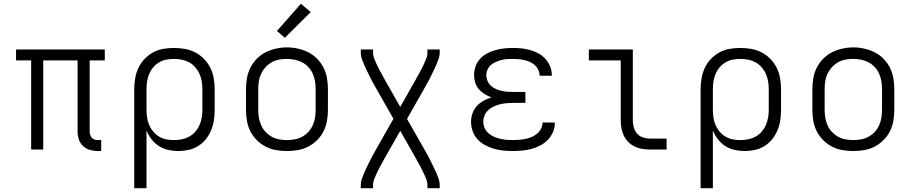

<svg xmlns="http://www.w3.org/2000/svg" viewBox="-20 -792 4840 1017"><path d="M500 8Q478 8 457.5 2.5Q437 -3 421 -17.5Q405 -32 398 -52.5Q391 -73 391 -94V-472H209V0H145V-472H65V-530H535V-472H455V-94Q455 -85 458 -76.5Q461 -68 467 -61.5Q473 -55 482 -52.5Q491 -50 500 -50H516V8Z M691 205V-320Q691 -349 696 -377.5Q701 -406 713 -432Q725 -458 745 -479Q765 -500 790 -514Q815 -528 843.5 -533Q872 -538 901 -538Q930 -538 959 -533Q988 -528 1014 -514.5Q1040 -501 1060.5 -480Q1081 -459 1094 -433Q1107 -407 1112 -378Q1117 -349 1117 -320V-210Q1117 -182 1113 -155Q1109 -128 1098.5 -102.5Q1088 -77 1070.5 -55Q1053 -33 1029.5 -18.5Q1006 -4 979 2Q952 8 924 8Q897 8 870.5 2Q844 -4 821.5 -18.5Q799 -33 782.5 -54.5Q766 -76 756 -101V205ZM901 -50Q922 -50 942.5 -54Q963 -58 981.5 -68Q1000 -78 1014 -94Q1028 -110 1036.5 -129Q1045 -148 1048.5 -168.5Q1052 -189 1052 -210V-320Q1052 -341 1048.5 -361.5Q1045 -382 1036.5 -401Q1028 -420 1014 -436Q1000 -452 981.5 -462Q963 -472 942.5 -476Q922 -480 901 -480Q880 -480 860 -476Q840 -472 822.5 -461.5Q805 -451 791.5 -435Q778 -419 770 -400Q762 -381 759 -360.5Q756 -340 756 -320V-210Q756 -190 759 -169.5Q762 -149 770 -130Q778 -111 791.5 -95Q805 -79 822.5 -68.5Q840 -58 860 -54Q880 -50 901 -50Z M1500 8Q1471 8 1442 3Q1413 -2 1387 -15.5Q1361 -29 1340 -50Q1319 -71 1306 -97Q1293 -123 1288 -152Q1283 -181 1283 -210V-320Q1283 -349 1288 -378Q1293 -407 1306 -433Q1319 -459 1340 -480.5Q1361 -502 1387 -515Q1413 -528 1442 -534.5Q1471 -541 1500 -541Q1529 -541 1558 -534.5Q1587 -528 1613 -515Q1639 -502 1660 -480.5Q1681 -459 1694 -433Q1707 -407 1712 -378Q1717 -349 1717 -320V-210Q1717 -181 1712 -152Q1707 -123 1694 -97Q1681 -71 1660 -50Q1639 -29 1613 -15.5Q1587 -2 1558 3Q1529 8 1500 8ZM1500 -50Q1521 -50 1542 -54Q1563 -58 1581 -68Q1599 -78 1613.5 -93.5Q1628 -109 1636.5 -128Q1645 -147 1648.5 -168Q1652 -189 1652 -210V-320Q1652 -341 1648.5 -362Q1645 -383 1636.5 -402Q1628 -421 1613 -437Q1598 -453 1579.5 -462.5Q1561 -472 1540 -476Q1519 -480 1498 -480Q1477 -480 1456.5 -476Q1436 -472 1418 -461.5Q1400 -451 1386 -435.5Q1372 -420 1363 -401Q1354 -382 1351 -361.5Q1348 -341 1348 -320V-210Q1348 -189 1351.5 -168Q1355 -147 1363.5 -128Q1372 -109 1386.5 -93.5Q1401 -78 1419 -68Q1437 -58 1458 -54Q1479 -50 1500 -50ZM1489 -592 1447 -628 1574 -772 1626 -728Z M1891 205V187Q1891 171 1896.5 155.5Q1902 140 1908.5 125Q1915 110 1922 95.5Q1929 81 1936 66.5Q1943 52 1950.5 38Q1958 24 1966 10L2064 -163L1966 -335Q1958 -349 1950.5 -363Q1943 -377 1936 -391.5Q1929 -406 1922 -420.5Q1915 -435 1908.5 -450Q1902 -465 1896.5 -480.5Q1891 -496 1891 -512V-530H1956V-512Q1956 -498 1961 -485Q1966 -472 1971.5 -459.5Q1977 -447 1983 -435Q1989 -423 1995.5 -411Q2002 -399 2009 -387Q2016 -375 2022 -363L2100 -226L2178 -363Q2184 -375 2191 -387Q2198 -399 2204.5 -411Q2211 -423 2217 -435Q2223 -447 2228.5 -459.5Q2234 -472 2239 -485Q2244 -498 2244 -512V-530H2309V-512Q2309 -496 2303.5 -480.5Q2298 -465 2291.5 -450Q2285 -435 2278 -420.5Q2271 -406 2264 -391.5Q2257 -377 2249.5 -363Q2242 -349 2234 -335L2136 -162L2234 10Q2242 24 2249.5 38Q2257 52 2264 66.5Q2271 81 2278 95.5Q2285 110 2291.5 125Q2298 140 2303.5 155.5Q2309 171 2309 187V205H2244V187Q2244 173 2239 160Q2234 147 2228.5 134.5Q2223 122 2217 110Q2211 98 2204.5 86Q2198 74 2191 62Q2184 50 2178 38L2100 -99L2022 38Q2016 50 2009 62Q2002 74 1995.5 86Q1989 98 1983 110Q1977 122 1971.5 134.5Q1966 147 1961 160Q1956 173 1956 187V205Z M2697 8Q2672 8 2646.5 5.5Q2621 3 2597 -4Q2573 -11 2550 -23Q2527 -35 2510 -53.5Q2493 -72 2484 -96.5Q2475 -121 2475 -146Q2475 -169 2482.5 -191Q2490 -213 2505.5 -230Q2521 -247 2541 -258Q2561 -269 2583 -276Q2564 -283 2546.5 -294Q2529 -305 2516 -320Q2503 -335 2497 -354.5Q2491 -374 2491 -395Q2491 -418 2499 -440.5Q2507 -463 2523 -480.5Q2539 -498 2560 -509Q2581 -520 2604 -526.5Q2627 -533 2650.5 -535.5Q2674 -538 2697 -538Q2721 -538 2744 -535.5Q2767 -533 2789.5 -526.5Q2812 -520 2833 -508.5Q2854 -497 2869.5 -479.5Q2885 -462 2894 -440Q2903 -418 2903 -394Q2903 -393 2903 -392.5Q2903 -392 2903 -391H2838Q2838 -391 2838 -391.5Q2838 -392 2838 -393Q2838 -408 2831 -422.5Q2824 -437 2813 -447Q2802 -457 2787.5 -463.5Q2773 -470 2758 -473.5Q2743 -477 2728 -478.5Q2713 -480 2697 -480Q2682 -480 2666.5 -479Q2651 -478 2636 -474Q2621 -470 2606.5 -464Q2592 -458 2580.5 -448Q2569 -438 2562.5 -423.5Q2556 -409 2556 -393Q2556 -378 2562.5 -363Q2569 -348 2580.5 -337.5Q2592 -327 2607 -320.5Q2622 -314 2637.5 -310.5Q2653 -307 2668.5 -306Q2684 -305 2700 -305H2763V-247H2700Q2682 -247 2664.5 -245.5Q2647 -244 2630 -240Q2613 -236 2596.5 -228.5Q2580 -221 2567 -209.5Q2554 -198 2547 -181.5Q2540 -165 2540 -147Q2540 -130 2547 -114Q2554 -98 2567 -86.5Q2580 -75 2596 -68Q2612 -61 2629 -57Q2646 -53 2663 -51.5Q2680 -50 2697 -50Q2714 -50 2731 -51.5Q2748 -53 2764.5 -56.5Q2781 -60 2796.5 -66.5Q2812 -73 2825 -84Q2838 -95 2846 -110.5Q2854 -126 2854 -142Q2854 -142 2854 -142.5Q2854 -143 2854 -143H2919Q2919 -142 2919 -142Q2919 -142 2919 -141Q2919 -116 2909 -92.5Q2899 -69 2882 -51.5Q2865 -34 2842.5 -22Q2820 -10 2796 -3.5Q2772 3 2747 5.5Q2722 8 2697 8Z M3422 0Q3402 0 3381 -3.5Q3360 -7 3341.5 -16Q3323 -25 3308 -40Q3293 -55 3284 -74Q3275 -93 3271.5 -113.5Q3268 -134 3268 -155V-472H3099V-530H3332V-155Q3332 -136 3337 -117.5Q3342 -99 3354.5 -84.5Q3367 -70 3385.5 -64Q3404 -58 3422 -58H3511V0Z M3691 205V-320Q3691 -349 3696 -377.5Q3701 -406 3713 -432Q3725 -458 3745 -479Q3765 -500 3790 -514Q3815 -528 3843.5 -533Q3872 -538 3901 -538Q3930 -538 3959 -533Q3988 -528 4014 -514.5Q4040 -501 4060.5 -480Q4081 -459 4094 -433Q4107 -407 4112 -378Q4117 -349 4117 -320V-210Q4117 -182 4113 -155Q4109 -128 4098.5 -102.5Q4088 -77 4070.5 -55Q4053 -33 4029.5 -18.5Q4006 -4 3979 2Q3952 8 3924 8Q3897 8 3870.5 2Q3844 -4 3821.5 -18.5Q3799 -33 3782.5 -54.5Q3766 -76 3756 -101V205ZM3901 -50Q3922 -50 3942.5 -54Q3963 -58 3981.5 -68Q4000 -78 4014 -94Q4028 -110 4036.5 -129Q4045 -148 4048.5 -168.5Q4052 -189 4052 -210V-320Q4052 -341 4048.5 -361.5Q4045 -382 4036.5 -401Q4028 -420 4014 -436Q4000 -452 3981.5 -462Q3963 -472 3942.5 -476Q3922 -480 3901 -480Q3880 -480 3860 -476Q3840 -472 3822.5 -461.5Q3805 -451 3791.5 -435Q3778 -419 3770 -400Q3762 -381 3759 -360.5Q3756 -340 3756 -320V-210Q3756 -190 3759 -169.5Q3762 -149 3770 -130Q3778 -111 3791.5 -95Q3805 -79 3822.5 -68.5Q3840 -58 3860 -54Q3880 -50 3901 -50Z M4500 8Q4471 8 4442 3Q4413 -2 4387 -15.5Q4361 -29 4340 -50Q4319 -71 4306 -97Q4293 -123 4288 -152Q4283 -181 4283 -210V-320Q4283 -349 4288 -378Q4293 -407 4306 -433Q4319 -459 4340 -480.5Q4361 -502 4387 -515Q4413 -528 4442 -534.5Q4471 -541 4500 -541Q4529 -541 4558 -534.5Q4587 -528 4613 -515Q4639 -502 4660 -480.5Q4681 -459 4694 -433Q4707 -407 4712 -378Q4717 -349 4717 -320V-210Q4717 -181 4712 -152Q4707 -123 4694 -97Q4681 -71 4660 -50Q4639 -29 4613 -15.5Q4587 -2 4558 3Q4529 8 4500 8ZM4500 -50Q4521 -50 4542 -54Q4563 -58 4581 -68Q4599 -78 4613.5 -93.5Q4628 -109 4636.5 -128Q4645 -147 4648.5 -168Q4652 -189 4652 -210V-320Q4652 -341 4648.5 -362Q4645 -383 4636.5 -402Q4628 -421 4613 -437Q4598 -453 4579.5 -462.5Q4561 -472 4540 -476Q4519 -480 4498 -480Q4477 -480 4456.5 -476Q4436 -472 4418 -461.5Q4400 -451 4386 -435.5Q4372 -420 4363 -401Q4354 -382 4351 -361.5Q4348 -341 4348 -320V-210Q4348 -189 4351.5 -168Q4355 -147 4363.5 -128Q4372 -109 4386.5 -93.5Q4401 -78 4419 -68Q4437 -58 4458 -54Q4479 -50 4500 -50Z"/></svg>

Font: Iosevka Curly Light Extended
Style: Regular
Weight: 300
Width: 7
Monospace: yes
Designer: Belleve Invis
Foundry: Belleve Invis
Version: Version 11.1.0; ttfautohint (v1.8.3)